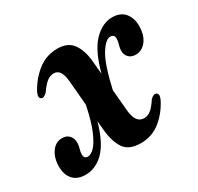

<svg xmlns="http://www.w3.org/2000/svg" viewBox="-115 -574 731 709"><g transform="rotate(-30 250.5 -219.5)"><path d="M294.5 -341.5 299.5 -285.5Q322.5 -372.5 359.2 -409.8Q396 -447 437 -447Q473 -447 491 -424.5Q509 -402 508.5 -368Q507.5 -328 489.2 -305.8Q471 -283.5 445.5 -283.5Q425.5 -283.5 414.8 -295.5Q404 -307.5 405 -325.5Q405.5 -336 409.2 -347.5Q413 -359 413 -371.5Q413 -388.5 395.5 -388.5Q375.5 -388.5 351.5 -349.5Q327.5 -310.5 305.5 -212.5L313.5 -122Q318.5 -65 354.5 -65Q370 -65 383.2 -75.2Q396.5 -85.5 413.5 -111.5Q428.5 -127 439 -121Q450 -114 440.5 -93.5Q419 -50 382.8 -20.5Q346.5 9 298.5 9Q248 9 227.8 -20.8Q207.5 -50.5 202.5 -103.5L199 -141.5Q176.5 -62 141.8 -27Q107 8 63 8Q28 8 9.8 -12.8Q-8.5 -33.5 -8 -68.5Q-7.5 -105.5 9.8 -129.2Q27 -153 54 -153Q73.5 -153 84.2 -141Q95 -129 95 -110.5Q95 -98 91.2 -86.2Q87.5 -74.5 87.5 -64Q87.5 -46 104 -46Q116.5 -46 131.8 -61.2Q147 -76.5 163 -113.5Q179 -150.5 192.5 -216L183.5 -320.5Q179 -375.5 147.5 -375.5Q132 -375.5 118.2 -365.2Q104.5 -355 86.5 -329Q71 -313.5 61 -319.5Q50.5 -325.5 60 -346.5Q82.5 -389 119.2 -418.5Q156 -448 204.5 -448Q248.5 -448 269.2 -419.5Q290 -391 294.5 -341.5Z"/></g></svg>

Font: Fraunces 144pt Soft SemiBold
Style: Italic
Weight: 600
Italic angle: -16°
Version: Version 1.000;[b76b70a41]